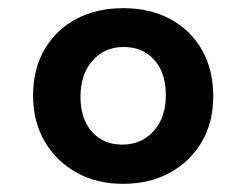

<svg xmlns="http://www.w3.org/2000/svg" viewBox="-20 -555 603 470"><path d="M281 -105Q217 -105 167.5 -132.5Q118 -160 89.5 -208.5Q61 -257 61 -321Q61 -386 89 -434Q117 -482 166.5 -508.5Q216 -535 282 -535Q347 -535 396.5 -508.5Q446 -482 474 -433.5Q502 -385 502 -319Q502 -255 473.5 -207Q445 -159 395.5 -132Q346 -105 281 -105ZM279 -201Q326 -201 356 -234Q386 -267 386 -322Q386 -377 357.5 -408.5Q329 -440 283 -440Q236 -440 206.5 -406.5Q177 -373 177 -318Q177 -264 205 -232.5Q233 -201 279 -201Z"/></svg>

Font: Noto Sans SemiBold
Style: Regular
Weight: 600
Designer: Monotype Design Team
Foundry: Monotype Imaging Inc.
Version: Version 2.007